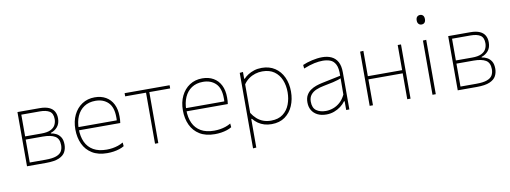

<svg xmlns="http://www.w3.org/2000/svg" viewBox="-69 -1127 4580 1723"><g transform="rotate(-10 2221.0 -265.5)"><path d="M95 0Q95 -56.5 95 -108.5Q95 -160.5 95 -221V-271Q95 -311.5 95 -348.2Q95 -385 95 -420.8Q95 -456.5 95 -494Q133.5 -494 190 -494Q246.5 -494 296 -494Q349 -494 381.5 -479.5Q414 -465 429 -438.8Q444 -412.5 444 -376Q444 -328.5 419.5 -299Q395 -269.5 357.5 -258V-253Q381.5 -250 405.2 -237.8Q429 -225.5 444.8 -200.5Q460.5 -175.5 460.5 -133Q460.5 -97 444.8 -66.8Q429 -36.5 387.2 -18.2Q345.5 0 267.5 0Q217.5 0 171.8 0Q126 0 95 0ZM125 -29H269.5Q332.5 -29 367.2 -41.8Q402 -54.5 415.8 -78Q429.5 -101.5 429.5 -134Q429.5 -193 391.5 -215.5Q353.5 -238 282 -238H118V-267H273.5Q327.5 -267 357.8 -281.8Q388 -296.5 400.5 -321Q413 -345.5 413 -374Q413 -426 381.8 -445.5Q350.5 -465 294 -465H125Q125 -416.5 125 -371.2Q125 -326 125 -273V-223Q125 -170 125 -124Q125 -78 125 -29Z M826.5 9Q743.5 9 688.8 -24.8Q634 -58.5 606.8 -117.2Q579.5 -176 579.5 -251Q579.5 -324.5 607.2 -381.8Q635 -439 684.5 -471.5Q734 -504 799.5 -504Q858 -504 901 -479.2Q944 -454.5 967.2 -408.2Q990.5 -362 990.5 -297Q990.5 -280 989.8 -265.8Q989 -251.5 986.5 -237L959.5 -264Q960.5 -272.5 960.5 -280Q960.5 -287.5 960.5 -295Q960.5 -386 916.5 -429Q872.5 -472 800.5 -472Q739.5 -472 697 -443.5Q654.5 -415 632.5 -365Q610.5 -315 610.5 -251V-249Q610.5 -180 634 -129.2Q657.5 -78.5 705.2 -50.8Q753 -23 826.5 -23Q853 -23 879 -27Q905 -31 929.8 -39.2Q954.5 -47.5 977.5 -61L980.5 -27Q961.5 -15.5 937 -7.5Q912.5 0.5 884.2 4.8Q856 9 826.5 9ZM595.5 -237V-266H964.5L986.5 -263V-237Z M1261.5 0Q1261.5 -56.5 1261.5 -108.5Q1261.5 -160.5 1261.5 -221V-271Q1261.5 -311.5 1261.5 -347Q1261.5 -382.5 1261.5 -417Q1261.5 -451.5 1261.5 -489L1274 -465H1257Q1212.5 -465 1165 -465Q1117.5 -465 1071.5 -465V-494H1481.5V-465Q1435.5 -465 1388 -465Q1340.5 -465 1296 -465H1279L1291.5 -489Q1291.5 -451.5 1291.5 -417Q1291.5 -382.5 1291.5 -347Q1291.5 -311.5 1291.5 -271V-221Q1291.5 -160.5 1291.5 -108.5Q1291.5 -56.5 1291.5 0Z M1806.5 9Q1723.5 9 1668.8 -24.8Q1614 -58.5 1586.8 -117.2Q1559.5 -176 1559.5 -251Q1559.5 -324.5 1587.2 -381.8Q1615 -439 1664.5 -471.5Q1714 -504 1779.5 -504Q1838 -504 1881 -479.2Q1924 -454.5 1947.2 -408.2Q1970.5 -362 1970.5 -297Q1970.5 -280 1969.8 -265.8Q1969 -251.5 1966.5 -237L1939.5 -264Q1940.5 -272.5 1940.5 -280Q1940.5 -287.5 1940.5 -295Q1940.5 -386 1896.5 -429Q1852.5 -472 1780.5 -472Q1719.5 -472 1677 -443.5Q1634.5 -415 1612.5 -365Q1590.5 -315 1590.5 -251V-249Q1590.5 -180 1614 -129.2Q1637.5 -78.5 1685.2 -50.8Q1733 -23 1806.5 -23Q1833 -23 1859 -27Q1885 -31 1909.8 -39.2Q1934.5 -47.5 1957.5 -61L1960.5 -27Q1941.5 -15.5 1917 -7.5Q1892.5 0.5 1864.2 4.8Q1836 9 1806.5 9ZM1575.5 -237V-266H1944.5L1966.5 -263V-237Z M2120.5 194Q2120.5 137.5 2120.5 84.5Q2120.5 31.5 2120.5 -29V-271Q2120.5 -324.5 2120.5 -381.5Q2120.5 -438.5 2120.5 -494L2150.5 -497V-435H2156.5Q2171 -451.5 2195.5 -467.5Q2220 -483.5 2252 -493.8Q2284 -504 2321.5 -504Q2391 -504 2441 -471Q2491 -438 2517.8 -380.2Q2544.5 -322.5 2544.5 -249Q2544.5 -179.5 2519.8 -120.8Q2495 -62 2445.8 -26.5Q2396.5 9 2323.5 9Q2288 9 2257.8 0Q2227.5 -9 2202.2 -26.5Q2177 -44 2156.5 -69H2150.5V-29Q2150.5 31.5 2150.5 83.5Q2150.5 135.5 2150.5 192ZM2323.5 -23Q2390.5 -23 2432.5 -55Q2474.5 -87 2494 -138.5Q2513.5 -190 2513.5 -249Q2513.5 -310.5 2492.8 -361Q2472 -411.5 2429.5 -441.8Q2387 -472 2321.5 -472Q2288 -472 2256.5 -462.2Q2225 -452.5 2197.8 -433Q2170.5 -413.5 2150.5 -384V-124Q2170.5 -92 2195.8 -69.5Q2221 -47 2252.8 -35Q2284.5 -23 2323.5 -23Z M2823.5 9Q2775.5 9 2741.8 -8.2Q2708 -25.5 2690.2 -56Q2672.5 -86.5 2672.5 -127Q2672.5 -166 2687.2 -192.2Q2702 -218.5 2725.8 -235Q2749.5 -251.5 2777 -261Q2804.5 -270.5 2830.5 -276L3003.5 -312Q3006 -381 2988.2 -415.2Q2970.5 -449.5 2939.8 -460.8Q2909 -472 2872.5 -472Q2855.5 -472 2836.2 -470Q2817 -468 2795.8 -463.5Q2774.5 -459 2749.8 -451.2Q2725 -443.5 2696.5 -432L2693.5 -465Q2711.5 -473 2733.2 -480Q2755 -487 2778.8 -492.5Q2802.5 -498 2826.5 -501Q2850.5 -504 2872.5 -504Q2921 -504 2957 -487Q2993 -470 3012.8 -433.5Q3032.5 -397 3032.5 -339Q3032.5 -316.5 3032.5 -281Q3032.5 -245.5 3032.5 -211V-137Q3032.5 -107 3032.5 -73.5Q3032.5 -40 3032.5 0H3003.5V-80H2997.5Q2980.5 -56 2953.8 -35.8Q2927 -15.5 2893.5 -3.2Q2860 9 2823.5 9ZM2823.5 -23Q2856 -23 2889.8 -34.8Q2923.5 -46.5 2953 -72.5Q2982.5 -98.5 3002.5 -141L3003.5 -289Q2994 -284.5 2978 -279Q2962 -273.5 2930.5 -266Q2899 -258.5 2842.5 -248Q2805 -241 2773.5 -227.8Q2742 -214.5 2722.8 -190.5Q2703.5 -166.5 2703.5 -128Q2703.5 -71 2737.2 -47Q2771 -23 2823.5 -23Z M3217.5 0Q3217.5 -56.5 3217.5 -108.5Q3217.5 -160.5 3217.5 -221V-271Q3217.5 -311.5 3217.5 -348.2Q3217.5 -385 3217.5 -420.8Q3217.5 -456.5 3217.5 -494L3247.5 -496Q3247.5 -458.5 3247.5 -422.2Q3247.5 -386 3247.5 -349Q3247.5 -312 3247.5 -271V-221Q3247.5 -160.5 3247.5 -108.5Q3247.5 -56.5 3247.5 0ZM3234.5 -236V-265H3578V-236ZM3560 0Q3560 -56.5 3560 -108.5Q3560 -160.5 3560 -221V-271Q3560 -311.5 3560 -348.2Q3560 -385 3560 -420.8Q3560 -456.5 3560 -494H3590Q3590 -456.5 3590 -420.8Q3590 -385 3590 -348.2Q3590 -311.5 3590 -271V-221Q3590 -160.5 3590 -108.5Q3590 -56.5 3590 0Z M3790 0Q3790 -56.5 3790 -108.5Q3790 -160.5 3790 -221V-271Q3790 -311.5 3790 -348.2Q3790 -385 3790 -420.8Q3790 -456.5 3790 -494L3820 -495.5Q3820 -458 3820 -422Q3820 -386 3820 -349Q3820 -312 3820 -271V-221Q3820 -160.5 3820 -108.5Q3820 -56.5 3820 0ZM3803 -638Q3787.5 -638 3776.8 -649Q3766 -660 3766 -681Q3766 -703.5 3776.8 -714.2Q3787.5 -725 3804 -725Q3820.5 -725 3830.8 -714Q3841 -703 3841 -681Q3841 -660 3830.8 -649Q3820.5 -638 3803 -638Z M4020 0Q4020 -56.5 4020 -108.5Q4020 -160.5 4020 -221V-271Q4020 -311.5 4020 -348.2Q4020 -385 4020 -420.8Q4020 -456.5 4020 -494Q4058.5 -494 4115 -494Q4171.5 -494 4221 -494Q4274 -494 4306.5 -479.5Q4339 -465 4354 -438.8Q4369 -412.5 4369 -376Q4369 -328.5 4344.5 -299Q4320 -269.5 4282.5 -258V-253Q4306.5 -250 4330.2 -237.8Q4354 -225.5 4369.8 -200.5Q4385.5 -175.5 4385.5 -133Q4385.5 -97 4369.8 -66.8Q4354 -36.5 4312.2 -18.2Q4270.5 0 4192.5 0Q4142.5 0 4096.8 0Q4051 0 4020 0ZM4050 -29H4194.5Q4257.5 -29 4292.2 -41.8Q4327 -54.5 4340.8 -78Q4354.5 -101.5 4354.5 -134Q4354.5 -193 4316.5 -215.5Q4278.5 -238 4207 -238H4043V-267H4198.5Q4252.5 -267 4282.8 -281.8Q4313 -296.5 4325.5 -321Q4338 -345.5 4338 -374Q4338 -426 4306.8 -445.5Q4275.5 -465 4219 -465H4050Q4050 -416.5 4050 -371.2Q4050 -326 4050 -273V-223Q4050 -170 4050 -124Q4050 -78 4050 -29Z"/></g></svg>

Font: Commissioner Thin
Style: Regular
Weight: 100
Designer: Kostas Bartsokas
Foundry: Kostas Bartsokas
Version: Version 1.001;gftools[0.9.23]